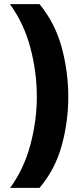

<svg xmlns="http://www.w3.org/2000/svg" viewBox="-20 -750 387 928"><path d="M310 -282Q310 -161 278 -45.5Q246 70 171 158H29Q96 66 127 -50.5Q158 -167 158 -283Q158 -401 127 -518.5Q96 -636 28 -730H171Q246 -639 278 -521.5Q310 -404 310 -282Z"/></svg>

Font: Noto Sans Canadian Aboriginal ExtraBold
Style: Regular
Weight: 800
Designer: Monotype Design Team, Typotheque's Kevin King
Foundry: Monotype Imaging Inc.
Version: Version 2.004; ttfautohint (v1.8.4.7-5d5b)